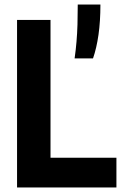

<svg xmlns="http://www.w3.org/2000/svg" viewBox="-20 -828 536 848"><path d="M55.3 0V-740H203.1V-131.3H494.2V0ZM309.5 -570Q314.9 -607.5 317.9 -643.8Q321 -680.1 322.2 -720.1Q323.4 -760 323.4 -808H423.5Q423.5 -734 415 -674.5Q406.5 -615.1 390.8 -570Z"/></svg>

Font: Encode Sans Condensed Thin
Style: Regular
Weight: 100
Width: 3
Designer: Multiple Designers
Foundry: Impallari Type
Version: Version 3.002